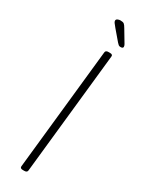

<svg xmlns="http://www.w3.org/2000/svg" viewBox="-227 -897 708 932"><g transform="rotate(30 127.5 -431.0)"><path d="M96 2Q80 2 81 -10L153 -690Q154 -702 170 -702H178Q195 -702 193 -690L121 -10Q120 2 104 2ZM208 -752Q201 -752 196.5 -755.5Q192 -759 187 -765L141 -819Q129 -833 125 -839Q121 -845 121 -850Q121 -857 128.5 -860.5Q136 -864 144 -864Q158 -864 164 -859.5Q170 -855 178 -841L218 -774Q222 -767 222 -761Q222 -752 208 -752Z"/></g></svg>

Font: Asap Condensed Condensed Thin
Style: Italic
Weight: 100
Width: 3
Italic angle: -6°
Designer: Pablo Cosgaya
Foundry: Omnibus-Type
Version: Version 3.001; ttfautohint (v1.8.4.7-5d5b)